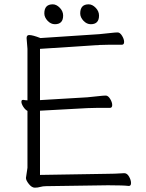

<svg xmlns="http://www.w3.org/2000/svg" viewBox="-20 -860 676 888"><path d="M400 -748Q381 -748 366 -764Q351 -780 351 -798Q351 -840 390 -840Q407 -840 422.5 -824Q438 -808 438 -788Q438 -748 400 -748ZM234 -748Q215 -748 200 -764Q185 -780 185 -798Q185 -840 224 -840Q241 -840 256.5 -824Q272 -808 272 -788Q272 -748 234 -748ZM115 -698Q131 -698 167 -684L439 -702Q462 -704 487.5 -707Q513 -710 524 -710Q535 -710 544.5 -694.5Q554 -679 554 -666Q554 -653 543 -653Q543 -653 480 -653Q454 -653 440 -652L165 -634V-397L384 -410Q407 -412 432.5 -415Q458 -418 469 -418Q480 -418 489.5 -402.5Q499 -387 499 -374Q499 -361 488 -361H426Q399 -361 385 -360L165 -348V-51L471 -56Q509 -56 554 -59H555Q568 -59 577 -43Q586 -27 586 -13.5Q586 0 576 0H575Q551 -3 488 -3H472L194 1Q178 1 166.5 4.5Q155 8 141 8Q127 8 113.5 -9Q100 -26 100 -37L107 -84V-347Q96 -353 87.5 -366.5Q79 -380 79 -389Q79 -398 86 -398H88Q98 -396 107 -396V-634L103 -684Q103 -698 115 -698Z"/></svg>

Font: ToneOZ-Pinyin-WenKai-Light
Style: Light
Weight: 300
Designer: Fontworks Inc.
Foundry: ToneOZ
Version: Version 0.240331